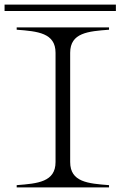

<svg xmlns="http://www.w3.org/2000/svg" viewBox="-21 -820 549 840"><path d="M52 -10V0H456V-10C365 -17 286 -23 286 -111V-589C286 -677 365 -683 456 -690V-700H52V-690C144 -683 222 -676 222 -589V-111C222 -24 144 -17 52 -10ZM-1 -800V-772H486V-800Z"/></svg>

Font: Sprat Extended Light
Style: Regular
Weight: 300
Width: 9
Designer: Ethan Nakache
Foundry: Collletttivo
Version: Version 2.000;Glyphs 3.2 (3217)